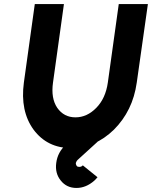

<svg xmlns="http://www.w3.org/2000/svg" viewBox="-20 -720 751 949"><path d="M152 -700 98 -312Q79 -171 146 -79Q214 12 332 12Q449 12 543 -79Q589 -125 617.5 -183Q646 -241 656 -312L711 -700H567L513 -312Q502 -234 456 -187Q410 -140 353 -140Q296 -140 263 -187Q231 -234 242 -312L296 -700ZM462 156 389 97Q388 98 388 98Q388 98 387 100Q381 105 372 105Q363 105 359 100Q354 92 355 85Q358 76 363 71L463 -20H333Q325 -17 318 -13Q311 -9 305 -4Q265 32 258 85Q251 136 280 172Q309 209 358 209Q405 209 446 173Q451 169 454.5 164.5Q458 160 462 156Z"/></svg>

Font: Unageo
Style: ExtraBold-Italic
Weight: 800
Designer: Richard Sepsi
Foundry: Richard Sepsi
Version: Version 2.000